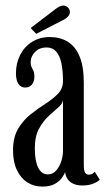

<svg xmlns="http://www.w3.org/2000/svg" viewBox="-20 -662 382 692"><path d="M133 10.5Q102.5 10.5 78.8 -4.5Q55 -19.5 41 -48.8Q27 -78 27 -120.5Q27 -167 45.2 -197.8Q63.5 -228.5 90.2 -249.8Q117 -271 144 -288.2Q171 -305.5 189 -324.2Q207 -343 207 -369.5Q207 -407 201.2 -434.2Q195.5 -461.5 182.5 -476.2Q169.5 -491 147.5 -491Q122.5 -491 106.5 -475Q90.5 -459 90.5 -438Q90.5 -427 94 -420Q97.5 -413 100.8 -405.8Q104 -398.5 104 -386Q104 -368.5 95.2 -357.5Q86.5 -346.5 70.5 -346.5Q55 -346.5 46.2 -360Q37.5 -373.5 37.5 -397.5Q37.5 -434.5 52.8 -464.2Q68 -494 95.8 -511.2Q123.5 -528.5 159.5 -528.5Q196.5 -528.5 224 -511.8Q251.5 -495 266.8 -458.8Q282 -422.5 282 -363V-69Q282 -47.5 286.5 -40Q291 -32.5 300 -32.5Q308.5 -32.5 313.8 -36.2Q319 -40 321.5 -43L339.5 -14.5Q333 -7 316.2 -0.2Q299.5 6.5 278 6.5Q257 6.5 243.2 -0.2Q229.5 -7 222.8 -18Q216 -29 214.5 -42Q212 -33.5 203 -21Q194 -8.5 177.2 1Q160.5 10.5 133 10.5ZM152.5 -33.5Q170.5 -33.5 182.8 -47.8Q195 -62 201 -81.5Q207 -101 207 -117V-302.5Q206 -288.5 190.2 -275Q174.5 -261.5 155 -243.5Q135.5 -225.5 120.5 -198Q105.5 -170.5 105.5 -127.5Q105.5 -81.5 117.8 -57.5Q130 -33.5 152.5 -33.5ZM110.5 -540 90.5 -561 179 -628.5Q186.5 -634.5 194 -638.2Q201.5 -642 208.5 -642Q215 -642 220.5 -638.5Q226 -635 229 -629.5Q232 -624.5 232 -619Q232 -609.5 223.8 -601.2Q215.5 -593 203 -587.5Z"/></svg>

Font: Imbue Thin
Style: Regular
Weight: 400
Version: Version 1.102